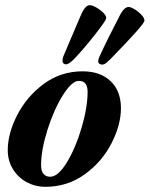

<svg xmlns="http://www.w3.org/2000/svg" viewBox="-20 -709 579 743"><path d="M10 -128Q10 -192 46.5 -263.5Q83 -335 149 -384Q215 -433 300 -433Q368 -433 408 -395Q448 -357 448 -290Q448 -226 411.5 -154.5Q375 -83 308 -34.5Q241 14 155 14Q117 14 83.5 -4Q50 -22 30 -54.5Q10 -87 10 -128ZM319 -354Q319 -396 285 -396Q258 -396 223 -340Q188 -284 163.5 -206Q139 -128 139 -69Q139 -47 148.5 -36Q158 -25 174 -25Q205 -25 239 -81Q273 -137 296 -215.5Q319 -294 319 -354ZM222 -471Q222 -483 224 -488Q229 -501 265 -585L292 -648Q309 -689 327 -689Q342 -689 366.5 -671Q391 -653 391 -639Q391 -630 347.5 -575Q304 -520 270 -484Q263 -476 252.5 -468Q242 -460 235 -460Q230 -460 226 -463.5Q222 -467 222 -471ZM360 -471Q360 -479 364 -488Q397 -560 441 -644Q459 -682 478 -682Q486 -682 501 -673Q516 -664 527.5 -651.5Q539 -639 539 -629Q539 -615 409 -482Q398 -471 390.5 -465Q383 -459 375 -459Q369 -459 364.5 -462.5Q360 -466 360 -471Z"/></svg>

Font: EB Garamond
Style: Bold Italic
Weight: 700
Italic angle: -17.2°
Designer: Georg Duffner and Octavio Pardo
Foundry: Georg Duffner
Version: Version 1.000